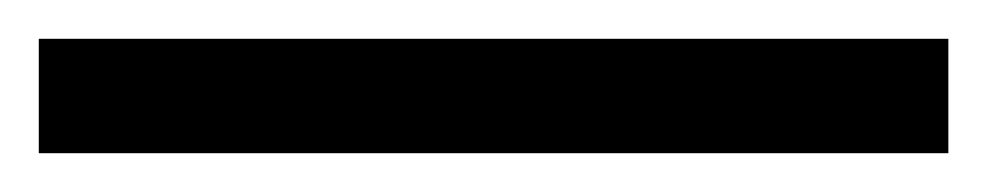

<svg xmlns="http://www.w3.org/2000/svg" viewBox="-25 63 509 99"><path d="M-5 142H464V83H-5Z"/></svg>

Font: Noto Serif Hentaigana Bold
Style: Regular
Weight: 700
Designer: Kazuhiro Yamada
Foundry: nipponia
Version: Version 1.000